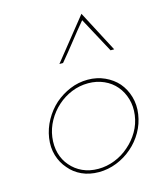

<svg xmlns="http://www.w3.org/2000/svg" viewBox="-103 -733 667 812"><g transform="rotate(-15 230.5 -327.0)"><path d="M63 -188Q57 -147 67.5 -112Q78 -77 101 -51Q123 -24 156 -9Q189 6 230 6Q270 6 308 -9Q346 -24 377 -51Q407 -77 427 -112Q447 -147 453 -188Q459 -228 448.5 -264Q438 -300 415 -327Q392 -353 358 -368.5Q324 -384 284 -384Q243 -384 206 -368.5Q169 -353 139 -327Q109 -300 89 -264Q69 -228 63 -188ZM77 -188Q82 -225 100.5 -258Q119 -291 147 -316Q175 -341 209.5 -355Q244 -369 282 -369Q319 -369 350.5 -355Q382 -341 403 -316Q424 -291 433.5 -258Q443 -225 438 -188Q433 -150 414 -117.5Q395 -85 367 -61Q339 -36 303.5 -22Q268 -8 231 -8Q193 -8 162.5 -22Q132 -36 111 -61Q90 -85 81 -117.5Q72 -150 77 -188ZM331 -660Q295 -615 258.5 -569.5Q222 -524 186 -479H202Q234 -517 264.5 -556Q295 -595 327 -633Q348 -595 368.5 -556Q389 -517 410 -479H426Q402 -524 378.5 -569.5Q355 -615 331 -660Z"/></g></svg>

Font: Josefin Slab Thin Thin
Style: Italic
Weight: 250
Italic angle: -12°
Version: Version 2.000